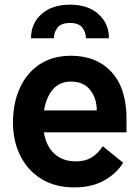

<svg xmlns="http://www.w3.org/2000/svg" viewBox="-20 -791 593 821"><path d="M297.2 10.3Q215.2 10.3 156.6 -26.1Q98 -62.5 66.8 -125.2Q35.5 -187.9 35.5 -267Q35.5 -349.8 64.6 -414.2Q93.8 -478.7 149.1 -515.6Q204.5 -552.6 283.4 -552.6Q392.8 -552.6 456.9 -483Q521 -413.4 521 -282V-225.1H167.6Q177.2 -165.8 213.1 -133.3Q248.9 -100.9 304 -100.9Q344.1 -100.9 371.1 -117.2Q398.1 -133.5 419.4 -165.8L506.4 -95.5Q482.2 -52.9 429 -21.3Q375.7 10.3 297.2 10.3ZM283 -442.1Q234.4 -442.1 205.8 -408.2Q177.2 -374.3 168.3 -318.9H393.8Q393.8 -370 365.8 -406.1Q337.7 -442.1 283 -442.1ZM445.7 -627.5H347.3Q347.3 -653.1 331.9 -672.9Q316.4 -692.8 279.5 -692.8Q241.5 -692.8 226 -672.9Q210.6 -653.1 210.6 -627.5H112.6Q112.6 -690.7 157.5 -730.8Q202.4 -771 279.5 -771Q356.2 -771 400.9 -730.8Q445.7 -690.7 445.7 -627.5Z"/></svg>

Font: Interface
Style: Bold
Weight: 700
Designer: Rasmus Andersson
Foundry: rsms
Version: Version 1.8